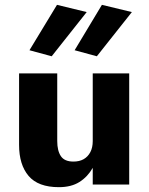

<svg xmlns="http://www.w3.org/2000/svg" viewBox="-20 -764 615 795"><path d="M194 -531 339 -714 216 -744 102 -556ZM381 -531 526 -714 402 -744 289 -556ZM217 -180V-460H59V-164Q59 -82 98.5 -35.5Q138 11 224 11Q275 11 309 -10.5Q343 -32 364 -69V0H515V-460H364V-180Q364 -153 354 -134Q344 -115 326.5 -105Q309 -95 284 -95Q247 -95 232 -117.5Q217 -140 217 -180Z"/></svg>

Font: Jost
Style: Bold
Weight: 700
Version: Version 3.710